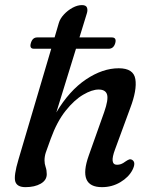

<svg xmlns="http://www.w3.org/2000/svg" viewBox="-20 -742 621 772"><path d="M104 -568.5Q110.5 -591.5 129.5 -591.5H199.5L216.5 -649.5Q221.5 -667 237 -683.8Q252.5 -700.5 272 -711Q291.5 -721.5 309.5 -721.5Q326 -721.5 329.8 -711.2Q333.5 -701 329 -687.5L299.5 -591.5H429.5Q449.5 -591.5 443.5 -569Q437 -546 417 -546H285.5L206.5 -290Q258.5 -377.5 325.5 -422.5Q392.5 -467.5 457.5 -467.5Q517 -467.5 524.2 -424Q531.5 -380.5 503.5 -307L442.5 -141Q419.5 -79.5 450.5 -79.5Q458.5 -79.5 466.5 -82.2Q474.5 -85 485 -93Q493 -98.5 499.2 -100.8Q505.5 -103 512.5 -98.5Q527.5 -88 512.5 -58.5Q497.5 -29.5 464 -9.5Q430.5 10.5 390 10.5Q291.5 10.5 337 -117L399 -291.5Q416.5 -341.5 410.5 -361.8Q404.5 -382 376.5 -382Q350 -382 314.5 -361.2Q279 -340.5 244 -296.8Q209 -253 184 -184Q169.5 -145 164.2 -129Q159 -113 159 -97Q159 -83.5 163.5 -70.5Q168 -57.5 168 -41.5Q168 -17.5 143.8 -3.5Q119.5 10.5 82.5 10.5Q48.5 10.5 41.5 -12Q34.5 -34.5 54.5 -101.5L186 -546H116.5Q97.5 -546 104 -568.5Z"/></svg>

Font: Fraunces 9pt SuperSoft
Style: Italic
Weight: 400
Italic angle: -16°
Version: Version 1.000;[b76b70a41]